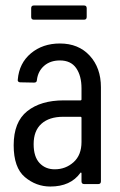

<svg xmlns="http://www.w3.org/2000/svg" viewBox="-20 -673 438 702"><path d="M30 -142Q30 -227 79.5 -266.5Q129 -306 213 -306H274Q278 -306 278 -310V-350Q278 -396 258.5 -424Q239 -452 199 -452Q164 -452 141.5 -432.5Q119 -413 115 -381Q115 -371 105 -371L54 -372Q49 -372 46.5 -375Q44 -378 45 -382Q50 -442 93 -478Q136 -514 199 -514Q267 -514 308 -469.5Q349 -425 349 -354V-10Q349 0 339 0H288Q278 0 278 -10V-39Q278 -41 276.5 -42Q275 -43 274 -41Q238 9 164 9Q112 9 71 -25.5Q30 -60 30 -142ZM180 -54Q220 -54 249 -80Q278 -106 278 -154V-242Q278 -246 274 -246H211Q160 -246 131.5 -220.5Q103 -195 103 -146Q103 -100 124.5 -77Q146 -54 180 -54ZM94 -611V-643Q94 -653 104 -653H287Q297 -653 297 -643V-611Q297 -601 287 -601H104Q94 -601 94 -611Z"/></svg>

Font: Barlow Condensed
Style: Regular
Weight: 400
Width: 3
Designer: Jeremy Tribby
Foundry: Tribby Type
Version: Version 1.500